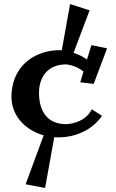

<svg xmlns="http://www.w3.org/2000/svg" viewBox="-20 -779 572 945"><path d="M432 -241C395 -168 305 -168 305 -168C212 -168 172 -233 172 -322C172 -403 218 -462 305 -462C305 -462 348 -461 391 -427L375 -374L441 -366L507 -541L430 -557L408 -486C386 -502 363 -512 342 -519L421 -728L325 -759L284 -531C276 -532 272 -532 272 -532C165 -532 48 -468 37 -322C28 -214 102 -139 195 -113L106 128L202 146L247 -104C254 -103 262 -103 269 -103C348 -103 433 -137 482 -209Z"/></svg>

Font: Peralta
Style: Regular
Weight: 400
Designer: Astigmatic (AOETI)
Foundry: Astigmatic (AOETI)
Version: Version 1.000